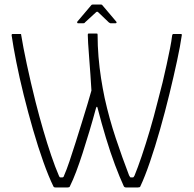

<svg xmlns="http://www.w3.org/2000/svg" viewBox="-20 -822 849 842"><path d="M223 0Q216 0 214 -5Q193 -48 170 -112.5Q147 -177 125 -253Q103 -329 84 -405.5Q65 -482 51.5 -550Q38 -618 31 -667Q31 -669 31.5 -671Q32 -673 36 -673Q39 -673 43 -673Q47 -673 51.5 -673Q56 -673 60 -673Q64 -673 67 -673Q72 -673 72.5 -672Q73 -671 73 -668Q81 -618 97.5 -540.5Q114 -463 136 -375Q152 -312 169.5 -252Q187 -192 204.5 -140.5Q222 -89 238 -52Q239 -50 240.5 -47Q242 -44 245 -44Q247 -44 249 -44Q251 -44 253 -44Q256 -44 258 -46Q260 -48 261 -52Q272 -77 285 -115.5Q298 -154 312 -198.5Q326 -243 339.5 -286.5Q353 -330 364 -366.5Q375 -403 381 -425Q379 -457 376.5 -495Q374 -533 371 -569Q368 -605 366.5 -632Q365 -659 365 -669Q365 -671 365.5 -673Q366 -675 370 -675Q373 -675 377 -675Q381 -675 386 -675Q391 -675 395 -675Q399 -675 402 -675Q407 -675 407.5 -673.5Q408 -672 408 -669Q408 -621 412 -573Q416 -525 423 -480Q430 -435 439 -392Q459 -302 487.5 -216.5Q516 -131 546 -53Q549 -49 550 -46.5Q551 -44 553 -44Q555 -44 558 -44Q561 -44 563 -44Q566 -44 570 -52Q584 -86 601.5 -137.5Q619 -189 637 -250Q655 -311 671 -375Q683 -419 693 -460.5Q703 -502 711 -539.5Q719 -577 725.5 -609Q732 -641 735 -667Q736 -670 737 -671.5Q738 -673 740 -673Q743 -673 747.5 -673Q752 -673 756.5 -673Q761 -673 765.5 -673Q770 -673 773 -673Q779 -673 777 -666Q771 -623 756.5 -555.5Q742 -488 723 -410Q704 -332 682 -254.5Q660 -177 637.5 -111.5Q615 -46 596 -6Q595 -2 592 -1Q589 0 585 0Q577 0 567.5 0Q558 0 549.5 0Q541 0 532 0Q529 0 526.5 -1.5Q524 -3 523 -5Q505 -44 484.5 -98.5Q464 -153 444.5 -217.5Q425 -282 408 -348Q407 -354 405 -354Q403 -354 401 -348Q387 -296 372 -246Q357 -196 342.5 -151Q328 -106 314 -69Q300 -32 287 -6Q286 -2 283 -1Q280 0 277 0Q269 0 259.5 0Q250 0 241 0Q232 0 223 0ZM322 -720Q319 -720 318.5 -722.5Q318 -725 319 -727L380 -799Q382 -802 386 -802H423Q428 -802 429 -799L490 -727Q492 -725 491 -722.5Q490 -720 487 -720H464Q463 -720 461 -721.5Q459 -723 457 -724L410 -769Q406 -772 402 -769L353 -724Q352 -722 350.5 -721Q349 -720 346 -720Z"/></svg>

Font: Glory Thin ExtraLight
Style: Regular
Weight: 250
Version: Version 1.011